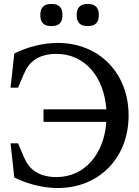

<svg xmlns="http://www.w3.org/2000/svg" viewBox="-20 -931 699 966"><path d="M627 -350C627 -564 478 -715 271 -715C195 -715 116 -694 52 -662L33 -490H71C84 -519 94 -548 108 -575C140 -641 204 -660 263 -660C409 -660 504 -542 515 -381H199V-318H515C504 -158 408 -40 263 -40C204 -40 140 -59 108 -125C94 -152 84 -181 71 -210H33L52 -38C116 -6 195 15 271 15C478 15 627 -136 627 -350ZM183 -852C183 -818 202 -800 235 -800H242C276 -800 294 -818 294 -852V-859C294 -892 276 -911 242 -911H235C202 -911 183 -892 183 -859ZM366 -852C366 -818 385 -800 418 -800H425C458 -800 477 -818 477 -852V-859C477 -892 458 -911 425 -911H418C385 -911 366 -892 366 -859Z"/></svg>

Font: LT Superior Serif Medium
Style: Regular
Weight: 500
Designer: Daniel Lyons
Foundry: LyonsType
Version: Version 2.120;FEAKit 1.0